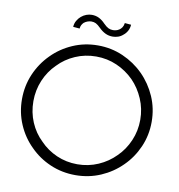

<svg xmlns="http://www.w3.org/2000/svg" viewBox="-93 -951 972 1044"><g transform="rotate(10 393.0 -429.0)"><path d="M645 -97Q694 -145 722.5 -210Q751 -275 751 -349Q751 -423 722.5 -488Q694 -553 645 -602Q596 -651 531 -679.5Q466 -708 392 -708Q318 -708 253 -679.5Q188 -651 140 -602Q91 -553 63 -488Q35 -423 35 -349Q35 -275 63 -210Q91 -145 140 -97Q188 -48 253 -20Q318 8 392 8Q466 8 531 -20Q596 -48 645 -97ZM185 -140Q144 -179 121 -233Q98 -287 98 -349Q98 -410 121 -464.5Q144 -519 185 -559Q224 -600 278 -623.5Q332 -647 393 -647Q454 -647 507.5 -623.5Q561 -600 602 -559Q641 -519 664.5 -464.5Q688 -410 688 -349Q688 -288 664.5 -233.5Q641 -179 601 -140Q561 -99 507 -75.5Q453 -52 392 -52Q331 -52 277.5 -75.5Q224 -99 185 -140ZM518 -790Q531 -800 539.5 -815.5Q548 -831 549 -850L514 -853Q512 -838 505.5 -828.5Q499 -819 491 -814Q482 -808 473 -806Q464 -804 457 -804Q443 -804 431.5 -809.5Q420 -815 404 -831Q388 -848 370 -857Q352 -866 330 -866Q315 -866 300 -860.5Q285 -855 272 -844Q260 -834 251 -818.5Q242 -803 241 -784L277 -781Q278 -793 282.5 -801Q287 -809 293 -815Q303 -823 314 -826.5Q325 -830 334 -830Q348 -830 359 -824.5Q370 -819 386 -803Q402 -787 420.5 -778Q439 -769 461 -769Q476 -769 491 -774Q506 -779 518 -790Z"/></g></svg>

Font: Josefin Slab Thin SemiBold
Style: Regular
Weight: 600
Version: Version 2.000